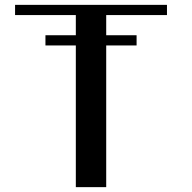

<svg xmlns="http://www.w3.org/2000/svg" viewBox="-20 -770 790 790"><path d="M667 -750V-708H417V-625H542V-583H417V0H292V-583H167V-625H292V-708H42V-750Z"/></svg>

Font: okolaks
Style: Bold
Weight: 600
Width: 8
Version: Version 000.6.0